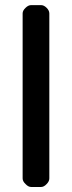

<svg xmlns="http://www.w3.org/2000/svg" viewBox="-20 -746 289 766"><path d="M70.3 -692.4Q70.3 -704.1 82 -714.8Q92.8 -725.6 104.5 -725.6Q114.3 -725.6 124 -725.6Q133.8 -725.6 143.6 -725.6Q155.3 -725.6 166 -714.8Q176.8 -704.1 176.8 -692.4Q176.8 -527.3 176.8 -363.3Q176.8 -198.2 176.8 -34.2Q176.8 -22.5 166 -11.7Q155.3 0 143.6 0Q133.8 0 124 0Q114.3 0 104.5 0Q92.8 0 82 -11.7Q70.3 -22.5 70.3 -34.2Q70.3 -198.2 70.3 -363.3Q70.3 -527.3 70.3 -692.4Z"/></svg>

Font: DeepSea
Style: Medium
Weight: 500
Designer: Stem
Version: Version 3.019;git-0a5106e0b